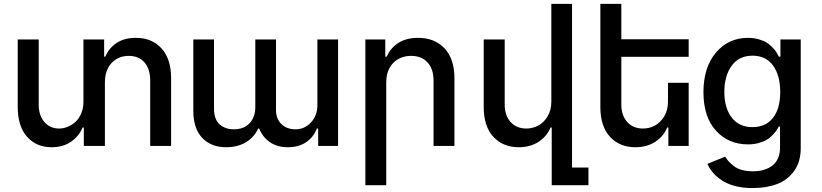

<svg xmlns="http://www.w3.org/2000/svg" viewBox="-20 -747 4209 983"><path d="M517.1 -324.2V0H409.2V-94.2H402.8Q383.8 -48.8 343 -21Q302.2 6.8 244.1 6.8Q166.5 6.8 118.7 -46.6Q70.8 -100.1 70.8 -199.2V-544.9H178.2V-210.9Q178.2 -156.2 207 -122.6Q235.8 -88.9 283.2 -88.9Q304.7 -88.9 326.2 -97.7Q347.7 -106.4 366 -122.8Q384.3 -139.2 395.8 -166.3Q407.2 -193.4 407.2 -226.1V-544.9H513.2V-457H519Q538.6 -502 577.9 -527.6Q617.2 -553.2 675.8 -553.2Q757.8 -553.2 806.9 -499.3Q856 -445.3 856 -347.2V0H749V-334Q749 -393.6 720 -427.2Q690.9 -460.9 639.2 -460.9Q585.4 -460.9 551.3 -424.3Q517.1 -387.7 517.1 -324.2Z M1605 -544.9H1710.9V0H1608.9V-88.9H1602.1Q1585 -43.5 1546.4 -18.3Q1507.8 6.8 1454.1 6.8Q1400.9 6.8 1363 -18.3Q1325.2 -43.5 1307.1 -88.9H1301.8Q1281.2 -43.9 1238.8 -18.6Q1196.3 6.8 1137.7 6.8Q1061 6.8 1015.4 -41Q969.7 -88.9 969.7 -180.2V-544.9H1075.7V-189.9Q1075.7 -136.7 1104 -110.8Q1132.3 -85 1177.7 -85Q1228.5 -85 1257.8 -116.2Q1287.1 -147.5 1287.1 -198.2V-544.9H1393.1V-183.1Q1393.1 -138.7 1420.7 -111.8Q1448.2 -85 1493.2 -85Q1539.1 -85 1572 -120.1Q1605 -155.3 1605 -209Z M1957.5 -324.2V201.2H1850.6V-544.9H1952.6V-457H1960Q1979.5 -502 2020 -527.6Q2060.5 -553.2 2120.6 -553.2Q2205.6 -553.2 2256.1 -499.3Q2306.6 -445.3 2306.6 -347.2V0H2199.7V-334Q2199.7 -393.6 2169.2 -427.2Q2138.7 -460.9 2085 -460.9Q2028.8 -460.9 1993.2 -424.6Q1957.5 -388.2 1957.5 -324.2Z M2802.7 -226.1V-727.1H2908.7V110.8H2992.7V201.2H2804.7V-94.2H2798.8Q2779.8 -48.8 2737.5 -21Q2695.3 6.8 2635.7 6.8Q2555.2 6.8 2505.9 -46.6Q2456.5 -100.1 2456.5 -199.2V-544.9H2564V-210.9Q2564 -155.8 2594.2 -122.3Q2624.5 -88.9 2674.8 -88.9Q2706.1 -88.9 2734.6 -103.5Q2763.2 -118.2 2783 -150.4Q2802.7 -182.6 2802.7 -226.1Z M3161.1 -544.9 3162.1 -545.9H3505.9V-456.1H3161.1V-210.9Q3161.1 -155.8 3191.4 -122.3Q3221.7 -88.9 3272 -88.9Q3303.2 -88.9 3331.8 -103.5Q3360.4 -118.2 3380.1 -150.4Q3399.9 -182.6 3399.9 -226.1V-323.2H3505.9V0H3401.9V-94.2H3396Q3377 -48.8 3334.7 -21Q3292.5 6.8 3232.9 6.8Q3152.3 6.8 3103 -46.6Q3053.7 -100.1 3053.7 -199.2V-727.1H3161.1Z M3833.5 215.8Q3742.2 215.8 3684.1 181.4Q3626 147 3601.6 91.8L3692.4 55.2Q3702.6 70.3 3711.4 80.1Q3720.2 89.8 3736.8 103Q3753.4 116.2 3778.3 123Q3803.2 129.9 3834.5 129.9Q3898.4 129.9 3936 99.4Q3973.6 68.8 3973.6 7.8V-99.1H3967.8Q3960 -85.9 3953.1 -76.2Q3946.3 -66.4 3932.4 -52.5Q3918.5 -38.6 3902.8 -29.8Q3887.2 -21 3862.8 -14.4Q3838.4 -7.8 3809.6 -7.8Q3709.5 -7.8 3645.5 -78.1Q3581.5 -148.4 3581.5 -274.9Q3581.5 -402.3 3645.5 -477.8Q3709.5 -553.2 3809.6 -553.2Q3838.9 -553.2 3863.5 -546.1Q3888.2 -539.1 3904.1 -529.5Q3919.9 -520 3933.8 -505.4Q3947.8 -490.7 3954.3 -480.5Q3960.9 -470.2 3967.8 -457H3975.6V-544.9H4079.6V12.2Q4079.6 80.6 4046.6 127.2Q4013.7 173.8 3959.5 194.8Q3905.3 215.8 3833.5 215.8ZM3832.5 -96.2Q3900.9 -96.2 3937.7 -143.8Q3974.6 -191.4 3974.6 -275.9Q3974.6 -360.8 3938 -411.4Q3901.4 -461.9 3832.5 -461.9Q3763.2 -461.9 3725.8 -410.2Q3688.5 -358.4 3688.5 -275.9Q3688.5 -194.3 3726.1 -145.3Q3763.7 -96.2 3832.5 -96.2Z"/></svg>

Font: Telcell.Market Med
Style: Regular
Weight: 500
Designer: Rasmus Andersson, Sedrak Mkrtchyan
Version: Version 3.019;git-0a5106e0b